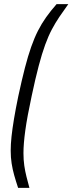

<svg xmlns="http://www.w3.org/2000/svg" viewBox="-20 -763 352 933"><path d="M68 150Q57 117 49 88.5Q41 60 36.5 31Q32 2 32 -31Q32 -62 36 -99.5Q40 -137 48 -185Q56 -233 69 -296Q86 -375 101 -433Q116 -491 131.5 -535Q147 -579 164.5 -613.5Q182 -648 204 -679Q226 -710 255 -743H312Q288 -710 268.5 -681Q249 -652 232 -620Q215 -588 199.5 -545.5Q184 -503 168 -442.5Q152 -382 134 -297Q112 -195 103 -129.5Q94 -64 94 -19Q94 14 98 41.5Q102 69 108.5 95Q115 121 123 150Z"/></svg>

Font: Saira ExtraCondensed
Style: Italic
Weight: 400
Width: 2
Italic angle: -12°
Designer: Hector Gatti with collaboration of the Omnibus-Type team
Foundry: Omnibus-Type
Version: Version 1.101